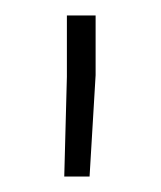

<svg xmlns="http://www.w3.org/2000/svg" viewBox="-20 -770 208 248"><path d="M103.5 -750V-672.9L95.7 -542H63L66.4 -670.9V-750Z"/></svg>

Font: Roboto Condensed ExtraLight
Style: Regular
Weight: 250
Designer: Christian Robertson
Foundry: Google
Version: Version 3.008; 2023